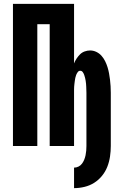

<svg xmlns="http://www.w3.org/2000/svg" viewBox="-20 -755 640 993"><path d="M363 218V112Q375 112 386 106.5Q397 101 404 91.5Q411 82 415.5 71Q420 60 422.5 48Q425 36 426 24Q427 12 427 0V-275Q427 -283 426.5 -291Q426 -299 426 -306.5Q426 -314 425 -322Q424 -330 423 -337.5Q422 -345 420 -352.5Q418 -360 415.5 -367.5Q413 -375 408 -382Q403 -389 395 -389Q387 -389 382 -382Q377 -375 374 -367.5Q371 -360 369.5 -352.5Q368 -345 367 -337.5Q366 -330 365 -322Q364 -314 363.5 -306.5Q363 -299 363 -291Q363 -283 363 -275V0H237V-630H173V0H47V-735H363V-427Q368 -440 376 -452Q384 -464 394 -474Q404 -484 418 -489Q432 -494 446 -494Q463 -494 478.5 -486.5Q494 -479 505 -466.5Q516 -454 523.5 -439Q531 -424 536 -408Q541 -392 544 -375.5Q547 -359 549 -342.5Q551 -326 552 -309Q553 -292 553 -275V0Q553 27 549 54.5Q545 82 535 107.5Q525 133 507.5 154.5Q490 176 467 190.5Q444 205 417 211.5Q390 218 363 218Z"/></svg>

Font: Iosevka Custom XBdEx
Style: Regular
Weight: 800
Width: 7
Monospace: yes
Designer: Belleve Invis
Foundry: Belleve Invis
Version: Version 11.2.4; ttfautohint (v1.8.4)